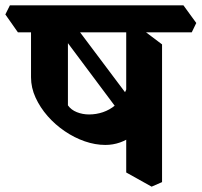

<svg xmlns="http://www.w3.org/2000/svg" viewBox="-67 -659 754 718"><path d="M327 -117Q289 -117 250 -130.5Q211 -144 175 -168.5Q139 -193 111 -225Q83 -257 66 -294Q49 -331 49 -370V-581L136 -582L187 -551V-265Q199 -248 220.5 -239.5Q242 -231 266 -231Q293 -231 318 -239.5Q343 -248 363.5 -265Q384 -282 398 -308.5Q412 -335 416 -372L512 -271Q481 -191 432.5 -154Q384 -117 327 -117ZM387 -230 115 -594 174 -616 442 -259ZM500 39 405 -14V-581L450 -560L539 -493V22ZM0 -538 -47 -605 -30 -639H619L667 -573L650 -538Z"/></svg>

Font: Eczar SemiBold
Style: Regular
Weight: 600
Designer: Vaibhav Singh
Foundry: Rosetta Type Foundry
Version: Version 2.000